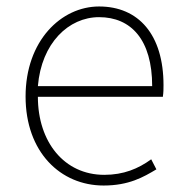

<svg xmlns="http://www.w3.org/2000/svg" viewBox="-20 -560 567 593"><path d="M300 13C378 13 423 -13 463 -37L447 -68C407 -39 362 -20 302 -20C178 -20 97 -122 97 -261H483C485 -275 485 -286 485 -297C485 -453 408 -540 286 -540C169 -540 59 -434 59 -262C59 -90 167 13 300 13ZM97 -294C108 -427 192 -507 286 -507C385 -507 450 -437 450 -294Z"/></svg>

Font: Harano Aji Gothic K1 ExtraLight
Style: Regular
Weight: 250
Foundry: Masamichi Hosoda
Version: HaranoAjiGothicK1-ExtraLight version 20230610;ttx 4.39.4